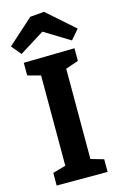

<svg xmlns="http://www.w3.org/2000/svg" viewBox="-149 -999 660 1056"><g transform="rotate(-15 181.0 -470.5)"><path d="M326 -632 253 -607V-93L326 -72V0H36V-72L110 -93V-607L36 -627V-699L326 -704ZM37 -749 -9 -804 136 -934 216 -941 371 -804 324 -749 179 -838Z"/></g></svg>

Font: Bitter
Style: Bold
Weight: 700
Designer: Sol Matas, and Bitter project Authors
Foundry: Sol Matas
Version: Version 2.001